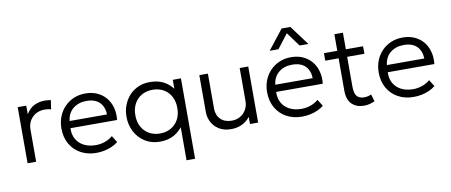

<svg xmlns="http://www.w3.org/2000/svg" viewBox="-79 -1089 3838 1635"><g transform="rotate(-10 1840.0 -272.0)"><path d="M82 0V-485H156V-411Q187.5 -461.5 228.8 -480.8Q270 -500 317 -500Q330.5 -500 344.2 -499Q358 -498 370.5 -495L359 -417.5Q345.5 -421 332.2 -423Q319 -425 305.5 -425Q240.5 -425 198.2 -384Q156 -343 156 -276V0Z M676.5 15Q600 15 541.5 -17Q483 -49 450 -106.8Q417 -164.5 417 -241Q417 -296.5 435.8 -344Q454.5 -391.5 488.8 -426.5Q523 -461.5 568.8 -480.8Q614.5 -500 668.5 -500Q726 -500 771 -479.5Q816 -459 846.2 -422.5Q876.5 -386 889.8 -336.8Q903 -287.5 896.5 -230.5H493.5Q491 -176.5 513.5 -136.2Q536 -96 579.5 -73.5Q623 -51 683 -51Q722.5 -51 761.2 -64.5Q800 -78 828.5 -103L864.5 -45.5Q840 -25.5 808.2 -11.8Q776.5 2 742.8 8.5Q709 15 676.5 15ZM497 -292H820.5Q818 -359.5 779.2 -397.5Q740.5 -435.5 667.5 -435.5Q597 -435.5 550.8 -397.5Q504.5 -359.5 497 -292Z M1419.5 210V-110L1433 -93.5Q1401 -45 1349.8 -15Q1298.5 15 1225 15Q1152.5 15 1097 -20Q1041.5 -55 1010.8 -113.5Q980 -172 980 -242.5Q980 -296 997.8 -342.8Q1015.5 -389.5 1048 -425Q1080.5 -460.5 1125.2 -480.2Q1170 -500 1224.5 -500Q1278 -500 1317.5 -485.8Q1357 -471.5 1385.5 -447Q1414 -422.5 1434.5 -391.5L1423 -374.5V-485H1493.5V210ZM1238 -53.5Q1291 -53.5 1332 -76.8Q1373 -100 1396.2 -142.2Q1419.5 -184.5 1419.5 -242.5Q1419.5 -300.5 1396.2 -343Q1373 -385.5 1332 -408.5Q1291 -431.5 1238 -431.5Q1185 -431.5 1144.2 -408.5Q1103.5 -385.5 1080 -343Q1056.5 -300.5 1056.5 -242.5Q1056.5 -184.5 1080 -142.2Q1103.5 -100 1144.2 -76.8Q1185 -53.5 1238 -53.5Z M1842.5 15Q1778.5 15 1736.5 -11.5Q1694.5 -38 1673.5 -79Q1652.5 -120 1652.5 -164V-485H1726.5V-182.5Q1726.5 -125.5 1762 -90.2Q1797.5 -55 1858.5 -55Q1898.5 -55 1930.8 -73.2Q1963 -91.5 1982.2 -124.5Q2001.5 -157.5 2001.5 -201V-485H2075.5V0H2005V-61.5Q1973 -22 1931.8 -3.5Q1890.5 15 1842.5 15Z M2455 15Q2378.5 15 2320 -17Q2261.5 -49 2228.5 -106.8Q2195.5 -164.5 2195.5 -241Q2195.5 -296.5 2214.2 -344Q2233 -391.5 2267.2 -426.5Q2301.5 -461.5 2347.2 -480.8Q2393 -500 2447 -500Q2504.5 -500 2549.5 -479.5Q2594.5 -459 2624.8 -422.5Q2655 -386 2668.2 -336.8Q2681.5 -287.5 2675 -230.5H2272Q2269.5 -176.5 2292 -136.2Q2314.5 -96 2358 -73.5Q2401.5 -51 2461.5 -51Q2501 -51 2539.8 -64.5Q2578.5 -78 2607 -103L2643 -45.5Q2618.5 -25.5 2586.8 -11.8Q2555 2 2521.2 8.5Q2487.5 15 2455 15ZM2275.5 -292H2599Q2596.5 -359.5 2557.8 -397.5Q2519 -435.5 2446 -435.5Q2375.5 -435.5 2329.2 -397.5Q2283 -359.5 2275.5 -292ZM2278.5 -585 2411.5 -754.5H2487L2613.5 -585H2537.5L2448 -707L2354.5 -585Z M2990 15Q2925.5 15 2885.5 -23Q2845.5 -61 2845.5 -142V-628.5H2919.5V-485H3068.5V-420H2919.5V-163Q2919.5 -103.5 2940.2 -79.2Q2961 -55 3002.5 -55Q3021 -55 3036.5 -59Q3052 -63 3064.5 -69L3083 -7Q3062.5 3 3038.5 9Q3014.5 15 2990 15ZM2730 -420V-485H2859V-420Z M3420 15Q3343.5 15 3285 -17Q3226.5 -49 3193.5 -106.8Q3160.5 -164.5 3160.5 -241Q3160.5 -296.5 3179.2 -344Q3198 -391.5 3232.2 -426.5Q3266.5 -461.5 3312.2 -480.8Q3358 -500 3412 -500Q3469.5 -500 3514.5 -479.5Q3559.5 -459 3589.8 -422.5Q3620 -386 3633.2 -336.8Q3646.5 -287.5 3640 -230.5H3237Q3234.5 -176.5 3257 -136.2Q3279.5 -96 3323 -73.5Q3366.5 -51 3426.5 -51Q3466 -51 3504.8 -64.5Q3543.5 -78 3572 -103L3608 -45.5Q3583.5 -25.5 3551.8 -11.8Q3520 2 3486.2 8.5Q3452.5 15 3420 15ZM3240.5 -292H3564Q3561.5 -359.5 3522.8 -397.5Q3484 -435.5 3411 -435.5Q3340.5 -435.5 3294.2 -397.5Q3248 -359.5 3240.5 -292Z"/></g></svg>

Font: Geologica Cursive ExtraLight
Style: Regular
Weight: 250
Designer: Sindre Bremnes, Frode Helland
Foundry: Monokrom Skriftforlag AS
Version: Version 1.010;gftools[0.9.28]